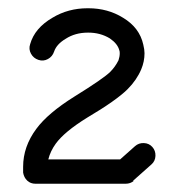

<svg xmlns="http://www.w3.org/2000/svg" viewBox="-20 -694 430 465"><path d="M302 -256H304Q296 -249 284 -249H66Q54 -249 46 -256.5Q38 -264 36 -276V-290Q36 -339 68 -382Q96 -420 160 -460Q231 -504 247 -520Q259 -532 267 -548Q270 -557 270 -565Q270 -570 269 -572Q265 -588 246 -601Q223 -615 194 -615H193Q162 -615 139 -600Q117 -587 111 -569Q107 -557 96 -551Q85 -545 73 -549Q61 -553 55 -564Q49 -575 53 -587Q64 -626 107 -651Q145 -674 192 -674H194Q241 -674 278 -651Q318 -627 327 -586Q330 -574 330 -565Q330 -545 322 -526Q311 -500 289 -478Q262 -451 191 -409Q136 -375 115 -346Q102 -328 97 -308H271L307 -340Q316 -348 328.5 -347.5Q341 -347 349 -338Q357 -329 356.5 -316.5Q356 -304 347 -296Z"/></svg>

Font: Beon
Style: Medium
Weight: 500
Designer: BSozoo
Foundry: BSozoo
Version: Version 001.000